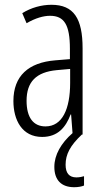

<svg xmlns="http://www.w3.org/2000/svg" viewBox="-20 -562 431 802"><path d="M254 126C254 83 273 46 322 0H325V-360C325 -485 288 -542 195 -542C153 -542 110 -530 73 -507L91 -465C129 -487 162 -496 189 -496C248 -496 272 -459 272 -358V-315L211 -310C99 -301 36 -245 36 -140C36 -61 72 10 156 10C222 10 255 -31 275 -84H277L283 -6C235 36 207 85 207 135C207 190 236 220 290 220C307 220 322 217 331 213V174C325 176 312 179 299 179C269 179 254 161 254 126ZM217 -269 273 -274V-216C273 -106 240 -34 170 -34C120 -34 91 -70 91 -141C91 -220 131 -261 217 -269Z"/></svg>

Font: Noto Sans Thai Looped ExtraCondensed Light
Style: Regular
Weight: 300
Width: 2
Designer: Sasikarn Vongin, Ben Mitchell
Foundry: The Fontpad Ltd
Version: Version 1.001